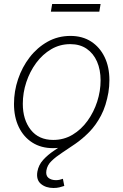

<svg xmlns="http://www.w3.org/2000/svg" viewBox="-20 -728 616 958"><path d="M244.6 11.2Q185.1 11.2 141.4 -16.6Q97.7 -44.4 73.7 -94.2Q49.8 -144 49.8 -209.5Q49.8 -272.5 70.1 -332.8Q90.3 -393.1 127.9 -441.9Q165.5 -490.7 217.3 -519.8Q269 -548.8 331.5 -548.8Q391.1 -548.8 434.6 -520.8Q478 -492.7 502 -443.1Q525.9 -393.6 525.9 -328.1Q525.9 -265.1 505.4 -204.6Q484.9 -144 447.5 -95.2Q410.2 -46.4 358.4 -17.6Q306.6 11.2 244.6 11.2ZM245.6 -29.8Q298.8 -29.8 342.3 -55.9Q385.7 -82 417 -125.5Q448.2 -168.9 465.1 -221.4Q481.9 -273.9 481.9 -327.1Q481.9 -379.9 464.1 -420.7Q446.3 -461.4 412.6 -484.6Q378.9 -507.8 330.6 -507.8Q278.8 -507.8 235.6 -482.4Q192.4 -457 160.6 -414.1Q128.9 -371.1 111.3 -318.1Q93.8 -265.1 93.8 -210Q93.8 -130.9 133.5 -80.3Q173.3 -29.8 245.6 -29.8ZM247.1 210Q208.5 210 184.1 189.5Q159.7 168.9 166.5 128.4Q172.4 95.2 195.1 70.1Q217.8 44.9 251 22.7Q284.2 0.5 321.3 -24.7Q358.4 -49.8 393.3 -82Q428.2 -114.3 454.3 -159.7Q480.5 -205.1 491.2 -268.6H521Q509.8 -200.2 484.1 -151.6Q458.5 -103 424.8 -68.8Q391.1 -34.7 355.7 -10.3Q320.3 14.2 289.3 34.4Q258.3 54.7 237.1 75.2Q215.8 95.7 211.4 123Q207.5 147.9 221.7 159.4Q235.8 170.9 259.3 170.9Q269 170.9 277.6 168.9Q286.1 167 293.9 164.1L300.8 199.7Q289.6 203.6 276.4 206.8Q263.2 210 247.1 210ZM481.9 -708 475.6 -669.9H233.9L240.2 -708Z"/></svg>

Font: Inter 17pt ExtraLight
Style: Italic
Weight: 250
Italic angle: -9.3988°
Version: Version 4.001;git-66647c0bb